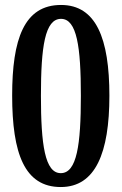

<svg xmlns="http://www.w3.org/2000/svg" viewBox="-20 -744 491 774"><path d="M225 10C365 10 421 -128 421 -358C421 -590 367 -724 226 -724C77 -724 29 -586 29 -359C29 -125 79 10 225 10ZM225 -46C161 -46 145 -161 145 -358C145 -555 161 -668 226 -668C290 -668 306 -555 306 -358C306 -161 290 -46 225 -46Z"/></svg>

Font: Noto Serif Hebrew ExtraCondensed SemiBold
Style: Regular
Weight: 600
Width: 2
Designer: Monotype Design Team
Foundry: Monotype Imaging Inc.
Version: Version 2.004